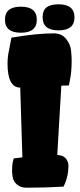

<svg xmlns="http://www.w3.org/2000/svg" viewBox="-20 -872 370 892"><path d="M178 -791Q178 -824 196.5 -838Q215 -852 252 -852Q326 -852 326 -791.5Q326 -731 252 -731Q178 -731 178 -791ZM77 -841Q151 -841 151 -780.5Q151 -720 77 -720Q3 -720 3 -780.5Q3 -841 77 -841ZM74 -465Q15 -465 15 -577Q15 -608 22 -639L33 -697Q150 -717 230 -717Q266 -717 286.5 -692Q307 -667 310 -638Q313 -609 313 -591Q313 -539 305 -500L300 -475Q276 -475 265 -474L246 -152Q273 -151 285.5 -136Q298 -121 298 -102Q298 -58 282 -20L275 -5Q194 0 103 0Q76 0 59.5 -14Q43 -28 39.5 -47Q36 -66 36 -76Q36 -106 40 -122L44 -136L84 -141Z"/></svg>

Font: Chela One Cyrilic
Style: Regular
Weight: 400
Designer: Miguel Hernandez
Foundry: LatinoType
Version: Version 1.001